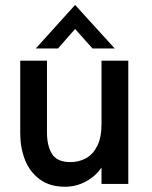

<svg xmlns="http://www.w3.org/2000/svg" viewBox="-20 -728 602 760"><path d="M60.1 -200.2V-487.8H166V-203.6Q166 -149.9 186.3 -118.2Q206.5 -86.4 258.8 -86.4Q292.5 -86.4 320.3 -101.6Q348.1 -116.7 365 -150.4Q381.8 -184.1 381.8 -237.3V-487.8H487.8V0H381.8V-64.9Q358.4 -30.3 319.8 -9.5Q281.2 11.2 237.3 11.2Q177.2 11.2 137.5 -18.1Q97.7 -47.4 78.9 -95.2Q60.1 -143.1 60.1 -200.2ZM121.6 -536.1 277.3 -708.5 434.1 -536.1H346.2L277.3 -613.3L209.5 -536.1Z"/></svg>

Font: Acari Sans SemiBold
Style: Regular
Weight: 600
Designer: Alfredo Marco Pradil and Stefan Peev
Foundry: Hanken Design Co.
Version: Version 1.045;January 11, 2019;FontCreator 11.5.0.2425 64-bi